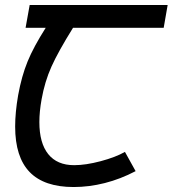

<svg xmlns="http://www.w3.org/2000/svg" viewBox="-20 -745 695 773"><path d="M41 -235.5Q41 -292 53 -361.5Q67 -438.5 91 -497.2Q115 -556 164 -633H83L99.5 -725H655L639 -633H274Q214.5 -537.5 187.2 -476.8Q160 -416 147.5 -345.5Q138.5 -295.5 138.5 -253.5Q138.5 -169 174.2 -124.5Q210 -80 278.5 -80Q325 -80 385.2 -96Q445.5 -112 483 -133.5L526 -56Q465 -24 401.8 -8Q338.5 8 276.5 8Q158 8 99.5 -52.2Q41 -112.5 41 -235.5Z"/></svg>

Font: JuliaMono SemiBold
Style: Italic
Weight: 600
Italic angle: -9°
Monospace: yes
Designer: cormullion
Foundry: corm
Version: Version 0.056; ttfautohint (v1.8.4)